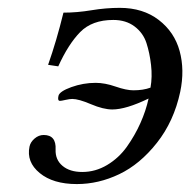

<svg xmlns="http://www.w3.org/2000/svg" viewBox="-20 -459 484 489"><path d="M363.3 -235.8Q368.2 -263.2 364.7 -293.5Q361.3 -323.7 353 -349.4Q344.7 -375 322.8 -391.6Q300.8 -408.2 268.6 -408.2Q214.4 -408.2 184.1 -377.2Q153.8 -346.2 128.4 -290L102.5 -293.9Q124 -355 141.6 -426.8Q176.3 -426.8 212.9 -432.9Q249.5 -439 285.2 -439Q344.2 -439 384.3 -408.2Q424.3 -377.4 437.5 -329.1Q450.7 -280.8 439 -225.1Q422.9 -149.9 379.6 -95.2Q336.4 -40.5 283.7 -15.4Q231 9.8 175.8 9.8Q115.2 9.8 81.1 -18.3Q46.9 -46.4 55.2 -85.9Q57.6 -97.2 68.1 -106.2Q78.6 -115.2 91.3 -115.2Q123.5 -115.2 121.6 -78.1Q120.6 -52.2 139.2 -36.6Q157.7 -21 189.5 -21Q223.1 -21 252.9 -38.8Q282.7 -56.6 303.2 -85.4Q323.7 -114.3 337.6 -145.5Q351.6 -176.8 358.4 -208Q300.8 -180.2 266.1 -180.2Q243.2 -180.2 211.7 -193.6Q180.2 -207 164.1 -207Q157.7 -207 147 -204.6Q136.2 -202.1 132.8 -202.1Q126 -202.1 128.9 -214.8Q131.3 -226.1 161.6 -237.1Q191.9 -248 223.6 -248Q247.1 -248 274.4 -238.5Q301.8 -229 319.8 -229Q344.7 -229 363.3 -235.8Z"/></svg>

Font: Linux Biolinum
Style: Italic
Weight: 400
Italic angle: -12°
Designer: Philipp H. Poll
Foundry: Philipp H. Poll
Version: Version 1.1.3 ; ttfautohint (v0.9)